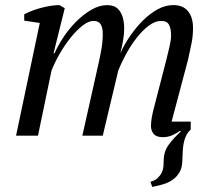

<svg xmlns="http://www.w3.org/2000/svg" viewBox="-20 -532 840 753"><path d="M728 -55V-24Q716 -13 709.5 1Q703 15 700 31.5Q697 48 696.5 65.5Q696 83 695 100Q694 127 683.5 144.5Q673 162 656.5 173.5Q640 185 619 191Q598 197 577 201L570 181Q588 176 598.5 166Q609 156 614.5 144.5Q620 133 621 120.5Q622 108 622 98Q622 63 641 36.5Q660 10 689 -16L686 -19Q674 -10 656.5 -2Q639 6 619 6Q593 6 582.5 -7Q572 -20 572 -38Q572 -67 586 -118L633 -300Q639 -324 645 -350Q651 -376 651 -393Q651 -419 643 -434.5Q635 -450 612 -450Q588 -450 563 -431Q538 -412 515.5 -383Q493 -354 474.5 -320Q456 -286 444 -256L383 0H303L366 -281Q373 -312 378 -340.5Q383 -369 383 -400Q383 -423 375 -436.5Q367 -450 347 -450Q327 -450 303 -431Q279 -412 256 -383Q233 -354 213.5 -320Q194 -286 182 -255L129 0H43L136 -442L75 -451V-476Q108 -493 146.5 -502.5Q185 -512 213 -512L234 -500L190 -323H194Q206 -351 227.5 -384Q249 -417 277 -445.5Q305 -474 337 -493Q369 -512 401 -512Q413 -512 425 -508Q437 -504 446 -493.5Q455 -483 461 -465Q467 -447 467 -419Q467 -397 462.5 -372Q458 -347 452 -323Q467 -357 490 -390.5Q513 -424 540 -451Q567 -478 597.5 -495Q628 -512 660 -512Q698 -512 717.5 -488Q737 -464 737 -422Q737 -390 731 -361.5Q725 -333 718 -300L653 -55Z"/></svg>

Font: PTSerifItalic
Style: Italic
Weight: 400
Italic angle: -12°
Designer: A.Korolkova, O.Umpeleva, V.Yefimov
Foundry: ParaType Ltd
Version: Version 1.000W OFL